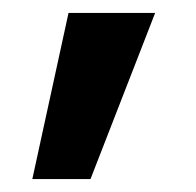

<svg xmlns="http://www.w3.org/2000/svg" viewBox="-20 -154 303 297"><path d="M30 123 86 -134H220L120 123Z"/></svg>

Font: DM Sans 11pt ExtraBold
Style: Regular
Weight: 800
Version: Version 4.004;gftools[0.9.30]